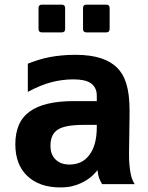

<svg xmlns="http://www.w3.org/2000/svg" viewBox="-20 -798 642 832"><path d="M161.6 -657.7Q147 -657.7 147 -672.4V-763.2Q147 -777.8 161.6 -777.8H247.6Q262.2 -777.8 262.2 -763.2V-672.4Q262.2 -657.7 247.6 -657.7ZM354.5 -657.7Q339.8 -657.7 339.8 -672.4V-763.2Q339.8 -777.8 354.5 -777.8H440.4Q455.1 -777.8 455.1 -763.2V-672.4Q455.1 -657.7 440.4 -657.7ZM241.2 14.2Q196.8 14.2 160.9 2Q125 -10.3 98.6 -35.2Q46.4 -84.5 46.4 -172.9Q46.4 -219.7 61.3 -255.4Q76.2 -291 108.4 -314.5Q170.4 -359.9 300.3 -359.9H399.4V-383.8Q399.4 -401.9 392.8 -415Q386.2 -428.2 374.5 -436.5Q361.8 -445.8 342.5 -450Q323.2 -454.1 297.9 -454.1Q274.4 -454.1 249.8 -450.9Q225.1 -447.8 201.2 -441.4Q177.7 -435.1 152.3 -424.6Q127 -414.1 100.6 -399.9V-522Q121.1 -530.3 146.7 -538.3Q172.4 -546.4 196.8 -550.8Q216.8 -554.7 245.6 -557.6Q274.4 -560.5 306.6 -560.5Q340.8 -560.5 368.4 -556.6Q396 -552.7 418.2 -545.4Q440.4 -538.1 457.3 -527.8Q474.1 -517.6 486.8 -505.4Q500 -492.2 510.3 -475.1Q520.5 -458 527.6 -434.8Q534.7 -411.6 538.1 -382.1Q541.5 -352.5 541.5 -314.5Q541.5 -305.2 541.3 -290Q541 -274.9 540.8 -256.8Q540.5 -238.8 540.3 -219.5Q540 -200.2 539.8 -183.1Q539.6 -166 539.3 -152.8Q539.1 -139.6 539.1 -133.8Q539.1 -123.5 539.3 -113.3Q539.6 -103 540 -96.2Q541 -86.4 541.7 -76.9Q542.5 -67.4 543.5 -61Q544.9 -51.3 546.9 -42.2Q548.8 -33.2 550.3 -28.3Q552.7 -21 556.4 -13.2Q560.1 -5.4 564 0H422.4Q418 -7.3 414.3 -15.1Q410.6 -22.9 408.7 -28.3Q407.2 -33.2 405.3 -42.2Q403.3 -51.3 402.3 -61Q375.5 -25.4 333 -5.4Q312.5 4.4 290.8 9.3Q269 14.2 241.2 14.2ZM281.2 -85Q308.6 -85 330.6 -95.5Q352.5 -106 368.2 -127.9Q399.4 -169.9 399.4 -247.1V-256.8H342.3Q261.7 -256.8 230.5 -236.3Q198.7 -215.8 198.7 -167Q198.7 -147 204.1 -132.6Q209.5 -118.2 220.7 -106.9Q242.7 -85 281.2 -85Z"/></svg>

Font: Hack
Style: Bold
Weight: 700
Monospace: yes
Designer: Christopher Simpkins
Foundry: Christopher Simpkins
Version: Version 2.017